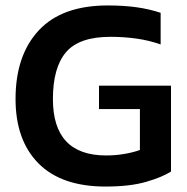

<svg xmlns="http://www.w3.org/2000/svg" viewBox="-20 -674 684 704"><path d="M367 10Q205 10 121 -75Q37 -160 37 -311Q37 -471 122 -562.5Q207 -654 375 -654Q433 -654 480 -647.5Q527 -641 569 -627V-511Q527 -526 480.5 -532.5Q434 -539 385 -539Q270 -539 222 -482.5Q174 -426 174 -311Q174 -104 369 -104Q403 -104 435.5 -109.5Q468 -115 493 -124V-274H343V-360H607V-45Q574 -24 515 -7Q456 10 367 10Z"/></svg>

Font: Kanit Medium
Style: Regular
Weight: 500
Designer: Katatrad Team
Foundry: CadsonDemak
Version: Version 2.000; ttfautohint (v1.8.3)